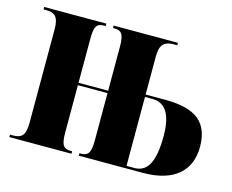

<svg xmlns="http://www.w3.org/2000/svg" viewBox="-81 -650 925 764"><g transform="rotate(15 381.5 -268.0)"><path d="M13 0H269V-10H265C234 -10 223 -21 223 -76V-270H345V-76C345 -22 334 -10 303 -10H299V0H563C693 0 756 -61 756 -159C756 -281 670 -304 569 -304H493V-459C493 -506 506 -526 552 -526H564V-536H299V-526H303C334 -526 345 -514 345 -461V-280H223V-460C223 -514 232 -526 264 -526H269V-536H13V-526H23C58 -526 76 -514 76 -461V-76C76 -21 59 -10 23 -10H13ZM525 -10H493V-294H524C572 -294 605 -259 605 -163C605 -54 578 -10 525 -10Z"/></g></svg>

Font: Noto Serif Display ExtraCondensed ExtraBold
Style: Regular
Weight: 800
Width: 2
Designer: Monotype Design Team
Foundry: Monotype Imaging Inc.
Version: Version 2.009